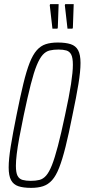

<svg xmlns="http://www.w3.org/2000/svg" viewBox="-20 -902 410 930"><path d="M131 8Q93 8 69 0Q45 -8 33.5 -29.5Q22 -51 22 -91Q22 -131 32 -193Q42 -255 60 -344Q78 -434 93 -496Q108 -558 123.5 -597.5Q139 -637 158 -658.5Q177 -680 201.5 -688Q226 -696 260 -696Q298 -696 322.5 -688Q347 -680 358.5 -658.5Q370 -637 370 -597Q370 -557 360 -495.5Q350 -434 331 -344Q313 -253 297.5 -191Q282 -129 266.5 -89.5Q251 -50 232 -29Q213 -8 188.5 0Q164 8 131 8ZM129 -26Q153 -26 171 -30.5Q189 -35 203.5 -51.5Q218 -68 231.5 -102Q245 -136 260.5 -195Q276 -254 295 -344Q315 -436 324 -495Q333 -554 333 -588Q333 -622 325 -637.5Q317 -653 301.5 -657.5Q286 -662 263 -662Q239 -662 220.5 -657.5Q202 -653 187 -636.5Q172 -620 158 -586Q144 -552 129 -493Q114 -434 95 -344Q82 -282 73.5 -235.5Q65 -189 61 -155.5Q57 -122 57 -99Q57 -66 65 -50.5Q73 -35 89.5 -30.5Q106 -26 129 -26ZM258 -763H234L221 -877L223 -882H264L260 -768ZM331 -763H307L294 -877L296 -882H337L333 -768Z"/></svg>

Font: Saira UltraCondensed Thin
Style: Italic
Weight: 250
Width: 1
Italic angle: -12°
Designer: Hector Gatti with collaboration of the Omnibus-Type team
Foundry: Omnibus-Type
Version: Version 1.101